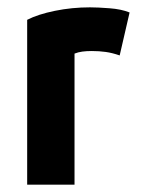

<svg xmlns="http://www.w3.org/2000/svg" viewBox="-20 -503 400 523"><path d="M333 -469 306 -352Q286 -359 268 -361.5Q250 -364 230 -364Q216 -364 204.5 -362.5Q193 -361 183 -357V0H54V-449Q83 -464 129.5 -473.5Q176 -483 225 -483Q246 -483 278.5 -480.5Q311 -478 333 -469Z"/></svg>

Font: Kreadon
Style: Bold
Weight: 700
Designer: Reiya WATANABE
Foundry: StudioGnu
Version: Version 1.003; ttfautohint (v1.8.4.7-5d5b);gftools[0.9.32]